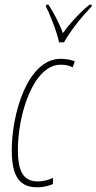

<svg xmlns="http://www.w3.org/2000/svg" viewBox="-20 -786 410 816"><path d="M231 -606H252C280 -657 332 -720 369 -758L370 -766H360C315 -729 275 -684 247 -645C232 -689 206 -735 186 -766H176L175 -758C192 -727 223 -647 231 -606ZM139 10C167 10 189 3 205 -4V-30C186 -21 164 -15 141 -15C84 -15 56 -50 56 -149C56 -301 122 -511 238 -511C256 -511 273 -508 289 -500L298 -525C283 -532 261 -536 238 -536C97 -536 30 -303 30 -147C30 -32 66 10 139 10Z"/></svg>

Font: Noto Sans ExtraCondensed Thin
Style: Italic
Weight: 100
Width: 2
Italic angle: -12°
Designer: Monotype Design Team
Foundry: Monotype Imaging Inc.
Version: Version 2.013